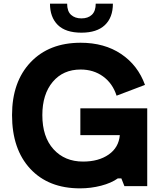

<svg xmlns="http://www.w3.org/2000/svg" viewBox="-20 -1011 890 1043"><path d="M422.4 -833.5Q336.4 -833.5 293.9 -875.5Q251.5 -917.5 251.5 -991.2H344.7Q344.7 -949.7 366 -930.4Q387.2 -911.1 422.4 -911.1Q458.5 -911.1 479.2 -930.9Q500 -950.7 500 -991.2H593.3Q593.3 -916 549.8 -874.8Q506.3 -833.5 422.4 -833.5ZM416.5 -422.4H779.8V0H655.8L639.2 -42H620.1Q584.5 -16.6 529.1 -2.2Q473.6 12.2 414.6 12.2Q243.2 12.2 144.3 -94.2Q45.4 -200.7 45.4 -385.7Q45.4 -566.4 146 -672.6Q246.6 -778.8 418 -778.8Q546.9 -778.8 637.9 -717.8Q729 -656.7 767.6 -549.8L613.3 -491.2Q591.8 -558.1 540 -595.7Q488.3 -633.3 418 -633.3Q322.8 -633.3 266.4 -566.2Q210 -499 210 -385.7Q210 -267.1 270.8 -200.2Q331.5 -133.3 431.2 -133.3Q515.6 -133.3 570.3 -171.4Q625 -209.5 630.9 -276.9H416.5Z"/></svg>

Font: Acari Sans Neue Black
Style: Regular
Weight: 900
Designer: Alfredo Marco Pradil
Foundry: Alfredo Marco Pradil
Version: Version 1.045;June 16, 2019;FontCreator 11.5.0.2425 64-bit; 